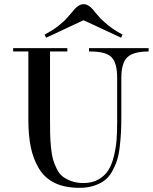

<svg xmlns="http://www.w3.org/2000/svg" viewBox="-20 -881 733 921"><path d="M116 -634H43V-650H303V-634H220V-308Q220 -265 220.5 -238.5Q221 -212 224.5 -175.5Q228 -139 234 -117.5Q240 -96 252 -71.5Q264 -47 281 -34Q298 -21 323 -12Q348 -3 381 -3Q422 -3 452 -20Q482 -37 499 -63.5Q516 -90 526 -130.5Q536 -171 539 -208Q542 -245 542 -293V-507Q542 -580 514.5 -607Q487 -634 414 -634H407V-650H693V-634Q620 -634 591 -606.5Q562 -579 562 -507V-328Q562 -283 560.5 -250Q559 -217 554.5 -178Q550 -139 541.5 -112.5Q533 -86 518 -59Q503 -32 482 -16Q461 0 430.5 10Q400 20 361 20Q291 20 242.5 -3.5Q194 -27 166.5 -73Q139 -119 127.5 -176Q116 -233 116 -308ZM381 -784 201 -700 194 -715Q209 -723 223 -731.5Q237 -740 247 -747Q257 -754 268.5 -764Q280 -774 285.5 -778.5Q291 -783 301 -794.5Q311 -806 313 -808Q315 -810 325 -822L335 -834Q358 -861 381 -861Q404 -861 427 -834Q428 -832 435.5 -823Q443 -814 446 -811Q449 -808 456.5 -799Q464 -790 469.5 -785.5Q475 -781 484 -772.5Q493 -764 501 -758Q509 -752 520 -744Q531 -736 543 -729Q555 -722 568 -715L561 -700Z"/></svg>

Font: Elsie Swash Caps
Style: Regular
Weight: 400
Designer: Alejandro Inler
Foundry: Alejandro Inler
Version: 1.001